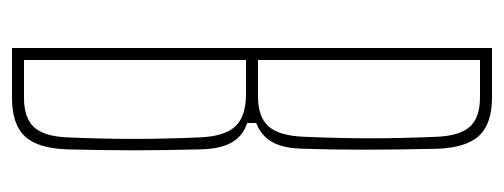

<svg xmlns="http://www.w3.org/2000/svg" viewBox="-280 -560 840 320"><g transform="rotate(90 140.0 -400.0)"><path d="M60 0V-800H142Q186.5 -800 206.5 -778.2Q226.5 -756.5 228 -707Q229.5 -637.5 229.5 -586.5Q229.5 -535.5 228 -488Q227.5 -453.5 217.2 -434.5Q207 -415.5 185 -407V-392Q207.5 -384.5 218 -365.2Q228.5 -346 229 -312Q230.5 -253 230.5 -202.2Q230.5 -151.5 229 -93Q227.5 -43.5 207.5 -21.8Q187.5 0 143 0ZM80 -20H143Q177 -20 192.2 -37Q207.5 -54 209 -93Q211.5 -151.5 211.5 -202.5Q211.5 -253.5 209 -312Q207.5 -354 190.8 -372Q174 -390 137 -390H80ZM80 -410H141Q175.5 -410 191 -428Q206.5 -446 208 -488Q210.5 -546.5 210.5 -597.5Q210.5 -648.5 208 -707Q206.5 -746 191.2 -763Q176 -780 142 -780H80Z"/></g></svg>

Font: Big Shoulders Display SC Thin
Style: Regular
Weight: 100
Designer: Patric King
Foundry: XO Type Co
Version: Version 2.002